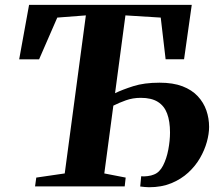

<svg xmlns="http://www.w3.org/2000/svg" viewBox="-20 -763 900 786"><path d="M123.5 0 128.5 -36 245 -53 331.5 -700 214.5 -691 140 -520H58.5L99 -743H765L733.5 -520.5H658L638 -691L493.5 -700L451 -381.5Q481 -396 525.5 -410.2Q570 -424.5 633.5 -424.5Q688.5 -424.5 727 -409.8Q765.5 -395 789.5 -369.2Q813.5 -343.5 824.8 -311Q836 -278.5 836 -243.5Q836 -215.5 826.8 -182Q817.5 -148.5 798.8 -116Q780 -83.5 750.8 -56.5Q721.5 -29.5 681.5 -13Q641.5 3.5 590 3.5Q581 3.5 572.5 2.5Q564 1.5 554 0.5L558 -41.5Q567.5 -40 583.8 -42Q600 -44 610 -48.5Q633 -57 647.5 -85.2Q662 -113.5 669 -150.5Q676 -187.5 676 -220.5Q676 -266.5 664.2 -298Q652.5 -329.5 626.2 -346Q600 -362.5 556.5 -362.5Q523.5 -362.5 495 -352.2Q466.5 -342 444 -330.5L407 -53L494.5 -36L490.5 0Z"/></svg>

Font: Merriweather 72pt ExtraBold
Style: Italic
Weight: 800
Italic angle: -7.8°
Version: Version 2.101